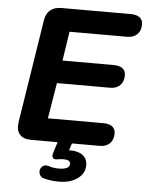

<svg xmlns="http://www.w3.org/2000/svg" viewBox="-58 -717 736 960"><g transform="rotate(5 310.0 -237.0)"><path d="M47.3 -82.4 128.9 -599.8Q133.7 -634.7 155 -652.3Q176.2 -670 211.3 -670H559.2Q588.5 -670 604.1 -658.1Q619.7 -646.1 619.7 -623.7Q619.7 -591.4 601.3 -573.3Q582.8 -555.3 552.2 -555.3H261.7L239.3 -408.7H496.6Q525 -408.7 540.7 -396.8Q556.3 -384.8 556.3 -362.4Q556.3 -330.1 537.9 -312Q519.4 -294 488.7 -294H221.3L191.7 -114.7H470Q499.3 -114.7 514.9 -102.8Q530.6 -90.8 530.6 -68.4Q530.6 -36.1 512.1 -18Q493.7 0 463 0H118.5Q77.8 0 59.7 -21.4Q41.5 -42.7 47.3 -82.4ZM200.2 187Q178.5 181.6 174.1 162.8Q169.7 144 182.6 129.9Q195.5 115.9 217 123.1Q240.6 130.9 266.7 130.9Q294.5 130.9 308.2 123.7Q321.9 116.5 321.9 101.8Q321.9 82.4 287.9 82.4Q274.7 82.6 260.2 85Q250.7 86.8 245.1 86.2Q239.5 85.6 235.5 81.4Q231.5 77.2 230.9 71.9Q230.3 66.6 232.3 57.8L256.7 -20H328.7L304.7 56.2L271 43.4Q296.2 35.2 317 35.2Q357.8 35.2 380.5 52.9Q403.1 70.6 403.1 102.2Q403.1 144.2 366.7 170.1Q330.2 196 274 196Q234.6 196 200.2 187Z"/></g></svg>

Font: SN Pro Thin
Style: Italic
Weight: 200
Italic angle: -9°
Designer: Tobias Whetton
Foundry: Supernotes
Version: Version 1.003;Glyphs 3.3 (3324)